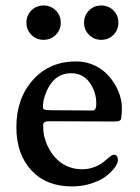

<svg xmlns="http://www.w3.org/2000/svg" viewBox="-20 -665 508 699"><path d="M94.2 -538.1Q76.2 -556.2 76.2 -582.5Q76.2 -608.9 94.2 -627Q112.3 -645 138.7 -645Q165 -645 183.1 -627Q201.2 -608.9 201.2 -582.5Q201.2 -556.2 183.1 -538.1Q165 -520 138.7 -520Q112.3 -520 94.2 -538.1ZM304.2 -538.1Q286.1 -556.2 286.1 -582.5Q286.1 -608.9 304.2 -627Q322.3 -645 348.6 -645Q375 -645 393.1 -627Q411.1 -608.9 411.1 -582.5Q411.1 -556.2 393.1 -538.1Q375 -520 348.6 -520Q322.3 -520 304.2 -538.1ZM256.8 -441.4Q288.6 -441.4 316.4 -430.2Q344.2 -418.9 363.5 -400.9Q382.8 -382.8 396.7 -360.4Q410.6 -337.9 417.2 -314.9Q423.8 -292 423.8 -271Q423.8 -252.4 421.4 -235.4Q420.4 -222.7 400.9 -222.7L161.1 -223.6Q147.5 -223.6 142.3 -220.5Q137.2 -217.3 137.2 -209Q137.2 -185.5 140.1 -172.4Q153.3 -116.7 189.7 -82.8Q226.1 -48.8 279.8 -48.8Q303.2 -48.8 324.2 -57.1Q345.2 -65.4 356.7 -75.2Q368.2 -85 378.4 -93.3Q388.7 -101.6 394 -101.6Q409.2 -101.6 409.2 -82Q409.2 -70.8 397.7 -54.9Q386.2 -39.1 366 -23.4Q345.7 -7.8 312.7 2.9Q279.8 13.7 242.2 13.7Q147.9 13.7 93.8 -45.4Q39.6 -104.5 39.6 -201.7Q39.6 -306.6 99.9 -374Q160.2 -441.4 256.8 -441.4ZM317.4 -262.7Q330.6 -262.7 330.6 -287.6Q330.6 -330.1 306.4 -364.3Q282.2 -398.4 238.8 -398.4Q171.9 -398.4 143.6 -317.4Q136.2 -295.4 136.2 -275.4Q136.2 -267.6 143.1 -265.6Q149.9 -263.7 168 -263.7Z"/></svg>

Font: Cooper* Medium
Style: Regular
Weight: 500
Designer: Owen Earl
Foundry: indestructible type*
Version: Version 0.001